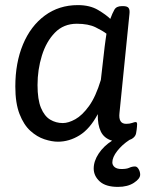

<svg xmlns="http://www.w3.org/2000/svg" viewBox="-20 -549 585 752"><path d="M207 6Q183 6 154 -3.5Q125 -13 99 -36.5Q73 -60 56.5 -102.5Q40 -145 40 -210Q40 -303 70 -375Q100 -447 155.5 -488Q211 -529 285 -529Q332 -529 364 -510Q396 -491 412 -475Q420 -497 428 -511Q436 -525 457 -525H463Q478 -525 483.5 -518Q489 -511 487 -494L448 -107Q443 -64 474 -64Q488 -64 497.5 -67.5Q507 -71 511 -71Q517 -71 517 -63Q517 -62 516.5 -53Q516 -44 513 -27Q511 -17 503 -10Q502 -10 502 -9Q496 -4 487 -1Q458 18 439 42.5Q420 67 420 87Q420 98 429 105.5Q438 113 456 113Q476 113 486.5 108Q497 103 509 103Q517 103 523 113.5Q529 124 529 135Q529 151 504.5 167Q480 183 442 183Q394 183 370.5 161.5Q347 140 347 111Q347 82 366.5 52.5Q386 23 419 2Q388 -7 375 -33.5Q362 -60 363 -102Q332 -44 291.5 -19Q251 6 207 6ZM226 -67Q248 -67 275 -82Q302 -97 328.5 -133.5Q355 -170 375 -236L390 -367Q392 -381 393.5 -393Q395 -405 397 -417Q383 -428 354.5 -442Q326 -456 281 -456Q229 -456 195 -421Q161 -386 144 -331Q127 -276 127 -216Q127 -159 140.5 -126.5Q154 -94 176.5 -80.5Q199 -67 226 -67Z"/></svg>

Font: Asap
Style: Italic
Weight: 400
Italic angle: -6°
Designer: Pablo Cosgaya
Foundry: Omnibus-Type
Version: Version 3.001; ttfautohint (v1.8.3)